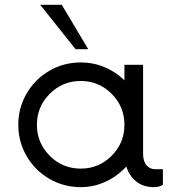

<svg xmlns="http://www.w3.org/2000/svg" viewBox="-20 -770 713 800"><path d="M347.7 -564.9H294.9L147.5 -750H237.3ZM627.4 -64.9H658.7V0Q643.6 9.8 621.1 9.8Q578.1 9.8 548.3 -13.4Q518.6 -36.6 506.3 -76.2Q469.7 -36.1 420.4 -13.2Q371.1 9.8 316.4 9.8Q245.6 9.8 185.8 -24.9Q126 -59.6 91.1 -119.4Q56.2 -179.2 56.2 -250Q56.2 -320.8 91.1 -380.6Q126 -440.4 185.8 -475.1Q245.6 -509.8 316.4 -509.8Q369.1 -509.8 416.3 -490Q463.4 -470.2 498.5 -435.1V-500H576.2V-129.9Q576.2 -97.2 590.6 -81.1Q605 -64.9 627.4 -64.9ZM316.4 -67.4Q391.6 -67.4 445.1 -120.8Q498.5 -174.3 498.5 -250Q498.5 -325.7 445.1 -379.2Q391.6 -432.6 316.4 -432.6Q240.7 -432.6 187.3 -379.2Q133.8 -325.7 133.8 -250Q133.8 -174.3 187.3 -120.8Q240.7 -67.4 316.4 -67.4Z"/></svg>

Font: Now
Style: Regular
Weight: 400
Designer: Alfredo Marco Pradil
Foundry: Alfredo Marco Pradil
Version: Version 1.002;PS 001.002;hotconv 1.0.88;makeotf.lib2.5.64775